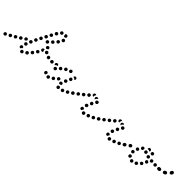

<svg xmlns="http://www.w3.org/2000/svg" viewBox="169 -1492 2464 2464"><g transform="rotate(45 1400.5 -260.5)"><path d="M338 28Q341 26 344 22Q347 19 348 15Q349 10 348 6Q348 4 347 2Q347 0 346 -2Q345 -3 345 -4Q341 -9 335 -12Q329 -14 323 -13Q323 -13 323 -13Q313 -12 308 -5Q302 2 303 12Q304 16 306 20Q308 24 311 27Q315 29 319 31Q324 32 328 31Q329 31 329 31Q334 31 338 28ZM31 14Q34 11 35 7Q36 2 36 -2Q36 -6 34 -10Q30 -19 21 -22Q12 -25 4 -20H3Q-5 -16 -8 -7Q-11 2 -7 10Q-3 18 6 21Q15 24 23 20H24Q28 18 31 14ZM407 -26Q407 -36 401 -43Q398 -46 393 -48Q389 -50 385 -50Q380 -50 376 -48Q372 -47 369 -44L368 -43Q361 -37 361 -28Q361 -18 367 -11Q370 -8 374 -6Q378 -4 383 -4Q387 -4 391 -6Q395 -7 399 -10V-11Q406 -17 407 -26ZM272 -8Q268 -9 265 -12Q261 -15 259 -19Q257 -23 257 -27V-28Q256 -37 262 -44Q268 -51 277 -52Q282 -53 286 -51Q290 -50 294 -47Q297 -44 299 -40Q301 -36 302 -32V-31Q302 -31 302 -30Q302 -30 302 -29Q295 -25 290 -19Q286 -13 283 -7Q283 -7 282 -7Q282 -7 281 -7Q277 -6 272 -8ZM92 -19Q95 -23 96 -27Q97 -31 97 -36Q96 -40 94 -44Q90 -52 81 -55Q72 -57 64 -53L63 -52Q59 -50 56 -46Q53 -43 52 -39Q51 -34 52 -30Q52 -25 54 -22Q59 -13 68 -11Q77 -8 85 -13H86Q90 -16 92 -19ZM152 -55Q155 -58 156 -63Q157 -67 156 -71Q156 -76 153 -80Q149 -88 140 -90Q131 -92 123 -87H122Q114 -82 112 -73Q109 -64 114 -56Q119 -48 128 -46Q137 -43 145 -48L146 -49Q150 -51 152 -55ZM452 -72Q454 -76 453 -81Q453 -85 450 -89Q448 -93 445 -96Q438 -102 428 -101Q419 -100 413 -92Q410 -88 409 -84Q407 -80 408 -75Q408 -71 411 -67Q413 -63 416 -60Q423 -54 433 -55Q442 -56 448 -63V-64Q451 -68 452 -72ZM270 -95Q270 -91 272 -87Q274 -83 277 -80Q280 -77 285 -75Q293 -72 302 -76Q310 -80 313 -89L314 -90Q315 -94 315 -98Q315 -103 313 -107Q311 -111 307 -114Q304 -117 300 -118Q291 -121 283 -117Q274 -113 271 -105V-104Q269 -100 270 -95ZM211 -92Q214 -96 215 -100Q216 -104 215 -109Q214 -113 212 -117Q207 -125 198 -127Q188 -129 181 -124L180 -123Q176 -121 174 -117Q171 -113 170 -109Q169 -105 170 -100Q171 -96 173 -92Q178 -84 187 -82Q197 -80 204 -85L205 -86Q209 -88 211 -92ZM493 -139Q491 -149 483 -153Q475 -158 466 -156Q457 -154 452 -146H451Q446 -138 448 -129Q451 -120 458 -115Q466 -110 475 -112Q484 -114 489 -122H490Q495 -130 493 -139ZM228 -147Q229 -156 237 -161H238Q245 -167 255 -165Q264 -163 269 -156Q272 -152 272 -147Q273 -143 273 -139Q272 -138 272 -138Q272 -138 272 -137Q264 -133 259 -127Q256 -124 254 -120Q247 -119 241 -122Q235 -124 231 -130Q226 -137 228 -147ZM297 -152Q300 -144 309 -140Q313 -138 318 -138Q322 -138 326 -139Q330 -141 334 -144Q337 -147 339 -151V-152Q343 -160 340 -169Q336 -178 328 -182Q324 -183 319 -184Q315 -184 310 -182Q306 -181 303 -177Q300 -174 298 -170Q294 -161 297 -152ZM699 -150Q703 -152 706 -155Q709 -158 711 -162Q713 -166 713 -171Q713 -180 706 -187Q700 -193 690 -194H689Q685 -194 681 -192Q677 -190 674 -187Q670 -184 669 -180Q667 -176 667 -171Q667 -162 673 -155Q680 -149 689 -149H690Q695 -148 699 -150ZM633 -159Q641 -164 643 -173Q645 -178 644 -182Q643 -186 641 -190Q639 -194 635 -197Q631 -199 627 -200L626 -201Q617 -203 609 -198Q601 -193 599 -184Q598 -180 599 -175Q599 -171 602 -167Q604 -163 608 -161Q611 -158 615 -157H616Q625 -155 633 -159ZM503 -172Q498 -172 494 -174Q486 -178 482 -186Q479 -195 483 -204Q487 -213 496 -216Q504 -220 513 -216Q513 -216 514 -215Q514 -215 514 -215Q513 -209 514 -203Q515 -194 520 -186Q521 -184 522 -182Q520 -179 517 -177Q515 -175 511 -173Q507 -172 503 -172ZM562 -185Q571 -186 577 -193Q580 -197 581 -201Q582 -205 582 -210Q581 -214 579 -218Q577 -222 574 -225H573Q566 -231 556 -230Q547 -229 541 -222Q538 -219 537 -214Q536 -210 536 -205Q537 -201 539 -197Q541 -193 545 -190Q553 -184 562 -185ZM326 -216Q329 -207 338 -203Q342 -201 346 -200Q351 -200 355 -202Q359 -203 362 -206Q366 -209 368 -213V-214Q372 -222 369 -231Q366 -240 358 -244Q354 -246 349 -246Q345 -246 341 -245Q336 -243 333 -241Q330 -238 328 -234L327 -233Q323 -224 326 -216ZM506 -247Q501 -255 502 -264V-265Q503 -269 506 -273Q508 -277 512 -279Q515 -282 520 -283Q524 -284 528 -283Q538 -282 543 -274Q548 -266 547 -257V-256Q547 -255 546 -254Q546 -252 545 -251Q541 -249 537 -247Q530 -243 525 -238Q524 -238 523 -238Q522 -238 521 -238Q512 -239 506 -247ZM357 -278Q360 -269 368 -265Q377 -260 386 -263Q394 -266 399 -274V-275Q403 -283 401 -292Q398 -301 389 -305Q381 -310 372 -307Q363 -304 359 -296V-295Q354 -287 357 -278ZM492 -309Q493 -319 487 -326Q481 -333 471 -333Q462 -334 455 -328L454 -327Q447 -321 447 -312Q446 -302 452 -295Q459 -288 468 -288Q477 -287 484 -293L485 -294Q492 -300 492 -309ZM389 -339Q392 -330 400 -326Q409 -322 417 -324Q426 -327 431 -335V-336Q436 -344 433 -353Q430 -362 422 -366Q414 -371 405 -368Q396 -365 392 -357L391 -356Q387 -348 389 -339ZM543 -358Q543 -367 536 -374Q530 -380 520 -380Q511 -381 504 -374V-373Q497 -367 497 -357Q497 -348 504 -342Q510 -335 520 -335Q529 -335 536 -341V-342Q543 -349 543 -358ZM422 -400Q425 -391 433 -387Q441 -382 450 -385Q459 -387 464 -396Q469 -404 466 -413Q463 -422 455 -427Q447 -431 438 -429Q429 -426 425 -418L424 -417Q420 -409 422 -400ZM589 -412Q588 -421 581 -427Q577 -430 573 -431Q569 -432 564 -432Q560 -431 556 -429Q552 -427 549 -423Q543 -415 544 -406Q545 -397 552 -391Q556 -388 560 -387Q564 -386 569 -386Q573 -387 577 -389Q581 -391 584 -395Q590 -402 589 -412ZM456 -461Q459 -452 467 -447Q475 -443 484 -445Q493 -448 497 -456L498 -457Q502 -465 500 -474Q497 -483 489 -487Q481 -492 472 -489Q463 -487 458 -478Q453 -470 456 -461ZM621 -479Q617 -487 608 -490Q607 -490 606 -491Q605 -491 604 -491Q596 -487 587 -486Q585 -484 583 -481Q581 -478 580 -475V-474Q577 -465 581 -457Q586 -449 595 -446Q599 -445 604 -445Q608 -446 612 -448Q616 -450 619 -453Q622 -457 623 -461V-462Q626 -471 621 -479ZM497 -523Q496 -514 502 -507Q505 -504 509 -501Q513 -499 517 -499Q522 -499 526 -500Q530 -501 534 -504V-505Q538 -507 540 -511Q542 -515 542 -520Q543 -524 541 -529Q540 -533 537 -536Q531 -543 522 -544Q513 -545 506 -539H505Q498 -533 497 -523ZM580 -553Q589 -554 596 -548Q597 -548 597 -548Q604 -542 605 -532Q606 -523 600 -516Q594 -509 584 -508Q575 -507 568 -513Q568 -513 568 -514Q567 -514 566 -515Q565 -516 565 -517Q565 -517 565 -518Q566 -527 563 -536Q562 -538 561 -540Q562 -541 563 -543Q563 -544 564 -545Q570 -552 580 -553Z M984 26Q989 25 992 22Q996 20 998 16Q1001 12 1002 8Q1003 -2 998 -9Q993 -17 984 -19Q984 -19 984 -19Q979 -20 975 -19Q970 -18 967 -15Q963 -13 960 -9Q958 -6 957 -1Q955 8 960 16Q965 24 974 25Q975 26 975 26Q980 26 984 26ZM815 11Q820 3 817 -6Q814 -15 806 -20Q798 -24 789 -21H788Q784 -20 781 -17Q777 -14 775 -10Q773 -6 772 -2Q772 3 773 7Q776 16 784 20Q792 25 801 22H802Q811 19 815 11ZM1067 2Q1071 -6 1068 -15Q1067 -19 1064 -22Q1061 -26 1057 -28Q1052 -30 1048 -30Q1044 -30 1039 -29V-28Q1030 -25 1026 -17Q1022 -8 1025 0Q1027 5 1030 8Q1033 11 1037 13Q1041 15 1045 15Q1050 15 1054 14Q1063 11 1067 2ZM728 4Q719 1 715 -8Q713 -12 713 -17Q712 -21 714 -26Q715 -30 718 -33Q721 -36 725 -38Q730 -40 734 -40Q738 -41 743 -39Q747 -38 750 -35Q754 -32 755 -28L756 -27Q756 -26 756 -26Q757 -25 757 -24Q756 -22 755 -21Q751 -13 750 -3Q750 -2 750 0Q749 1 747 2Q746 2 745 3Q737 7 728 4ZM877 -31Q878 -40 872 -48Q867 -55 857 -56Q848 -57 841 -51H840Q833 -45 832 -36Q831 -27 837 -19Q842 -12 852 -11Q861 -10 868 -16H869Q876 -22 877 -31ZM1126 -25Q1129 -28 1130 -33Q1131 -37 1130 -42Q1130 -46 1127 -50Q1122 -58 1113 -60Q1104 -62 1096 -57Q1092 -54 1089 -51Q1087 -47 1086 -43Q1085 -38 1085 -34Q1086 -30 1089 -26Q1094 -18 1103 -16Q1112 -14 1120 -19Q1124 -21 1126 -25ZM946 -62V-63Q947 -67 950 -71Q952 -74 956 -76Q960 -79 964 -79Q969 -80 973 -79Q982 -76 987 -68Q992 -60 989 -51Q988 -48 987 -46Q986 -43 984 -41Q978 -42 971 -41Q964 -40 958 -36Q950 -40 947 -47Q943 -54 946 -62ZM1184 -65Q1186 -69 1187 -73Q1188 -77 1187 -82Q1186 -86 1183 -90Q1178 -97 1169 -99Q1159 -101 1152 -95H1151Q1148 -92 1145 -89Q1143 -85 1142 -80Q1141 -76 1142 -72Q1143 -67 1146 -64Q1151 -56 1160 -54Q1170 -53 1177 -58H1178Q1181 -61 1184 -65ZM929 -81Q929 -84 927 -87Q926 -91 924 -93Q921 -96 917 -98Q913 -100 908 -100Q904 -101 900 -99Q895 -98 892 -95V-94Q885 -88 884 -79Q884 -70 890 -63Q893 -59 897 -57Q901 -55 905 -55Q910 -55 914 -56Q918 -58 922 -61Q922 -61 922 -62Q922 -62 923 -62Q923 -65 924 -68Q926 -75 929 -81ZM968 -121Q968 -117 970 -113Q972 -109 975 -105Q978 -102 982 -100Q990 -97 999 -100Q1008 -103 1011 -112H1012Q1013 -116 1014 -121Q1014 -125 1012 -130Q1010 -134 1007 -137Q1004 -140 1000 -142Q992 -146 983 -142Q974 -139 970 -130Q968 -126 968 -121ZM760 -138Q761 -129 768 -123Q775 -116 784 -117Q793 -118 799 -125H800Q806 -132 805 -141Q805 -151 798 -157Q791 -163 781 -162Q772 -162 766 -155V-154Q759 -147 760 -138ZM708 -155Q714 -162 714 -171Q714 -176 712 -180Q711 -184 707 -187Q704 -190 700 -192Q696 -194 692 -194L691 -193Q682 -193 675 -187Q668 -180 669 -171Q669 -166 670 -162Q672 -158 675 -155Q678 -152 682 -150Q687 -148 691 -149H692Q701 -149 708 -155ZM998 -185Q998 -180 999 -176Q1001 -172 1003 -168Q1006 -165 1010 -163Q1014 -161 1019 -160Q1023 -160 1027 -161Q1032 -163 1035 -165Q1039 -168 1041 -172V-173Q1043 -177 1043 -181Q1044 -186 1042 -190Q1041 -194 1038 -198Q1035 -201 1031 -203Q1027 -205 1023 -206Q1018 -206 1014 -205Q1010 -203 1006 -200Q1003 -198 1001 -194V-193Q999 -189 998 -185ZM811 -198Q809 -194 808 -190Q808 -185 809 -181Q811 -177 814 -173Q820 -166 829 -166Q839 -165 846 -171V-172Q853 -178 854 -187Q854 -196 848 -203Q842 -210 833 -211Q823 -212 816 -205Q812 -202 811 -198ZM762 -180Q771 -184 780 -185Q780 -185 781 -185Q781 -187 781 -189Q780 -191 780 -193Q776 -202 768 -206Q759 -210 751 -206H750Q746 -205 743 -202Q739 -199 737 -195Q736 -191 735 -186Q735 -182 737 -177Q738 -174 740 -171Q743 -168 746 -166Q747 -168 749 -169V-170Q755 -176 762 -180ZM864 -235Q862 -226 866 -217Q871 -209 880 -207Q889 -205 897 -210H898Q906 -215 908 -224Q910 -233 906 -241Q901 -249 892 -251Q883 -253 875 -249L874 -248Q866 -244 864 -235ZM1027 -240V-241Q1032 -249 1041 -251Q1050 -253 1058 -248Q1066 -244 1068 -235Q1070 -226 1066 -218L1065 -217Q1064 -215 1062 -213Q1060 -211 1058 -209Q1056 -211 1055 -213Q1049 -219 1042 -223Q1034 -227 1026 -228Q1024 -228 1023 -228Q1023 -231 1024 -234Q1025 -237 1027 -240ZM930 -267Q925 -260 927 -251Q928 -246 930 -242Q933 -239 937 -236Q941 -234 945 -233Q949 -232 954 -233V-234Q963 -236 968 -243Q973 -251 971 -260Q969 -270 962 -275Q954 -280 945 -278L944 -277Q935 -275 930 -267Z M1455 27Q1459 25 1462 21Q1464 18 1466 13Q1467 9 1466 4Q1465 -5 1458 -11Q1450 -16 1441 -15H1440Q1431 -14 1425 -7Q1419 1 1421 10Q1421 14 1423 18Q1425 22 1429 25Q1433 28 1437 29Q1441 30 1446 30H1447Q1451 29 1455 27ZM1526 4Q1529 1 1531 -3Q1533 -7 1533 -12Q1533 -16 1531 -20Q1528 -29 1520 -33Q1511 -36 1502 -33H1501Q1497 -31 1494 -28Q1491 -25 1489 -21Q1487 -17 1487 -12Q1487 -8 1489 -3Q1492 5 1501 9Q1509 13 1518 9H1519Q1523 7 1526 4ZM1375 -3Q1368 -9 1367 -19Q1367 -19 1367 -20Q1367 -24 1368 -29Q1369 -33 1372 -36Q1375 -40 1379 -42Q1383 -44 1387 -44Q1396 -45 1403 -40Q1410 -34 1412 -25Q1409 -23 1408 -20Q1402 -13 1399 -4Q1399 -2 1399 0Q1397 0 1395 1Q1394 1 1392 1Q1383 2 1375 -3ZM1595 -34Q1598 -43 1594 -51Q1591 -55 1588 -58Q1585 -61 1580 -62Q1576 -64 1572 -63Q1567 -63 1563 -61L1562 -60Q1554 -56 1551 -47Q1549 -38 1553 -30Q1555 -26 1558 -23Q1562 -20 1566 -19Q1570 -18 1575 -18Q1579 -18 1583 -21H1584Q1592 -25 1595 -34ZM1655 -73Q1657 -82 1651 -90Q1649 -94 1645 -96Q1641 -98 1637 -99Q1632 -100 1628 -99Q1624 -98 1620 -95H1619Q1612 -89 1610 -80Q1608 -71 1614 -63Q1616 -60 1620 -57Q1624 -55 1629 -54Q1633 -53 1637 -55Q1642 -56 1645 -58L1646 -59Q1654 -64 1655 -73ZM1185 -65Q1187 -69 1188 -74Q1189 -78 1188 -82Q1187 -87 1184 -90Q1182 -94 1178 -96Q1174 -99 1170 -100Q1165 -100 1161 -100Q1157 -99 1153 -96L1152 -95Q1145 -90 1143 -81Q1141 -72 1147 -64Q1149 -60 1153 -58Q1157 -56 1161 -55Q1165 -54 1170 -55Q1174 -56 1178 -59H1179Q1182 -62 1185 -65ZM1381 -79Q1385 -71 1394 -68Q1398 -66 1403 -66Q1407 -67 1411 -69Q1415 -71 1418 -74Q1421 -77 1423 -81V-82Q1425 -87 1424 -91Q1424 -95 1422 -100Q1420 -104 1417 -107Q1414 -110 1410 -111Q1401 -114 1392 -110Q1384 -106 1381 -97L1380 -96Q1377 -88 1381 -79ZM1241 -107Q1244 -111 1244 -116Q1245 -120 1244 -124Q1242 -129 1240 -132Q1234 -140 1225 -141Q1216 -142 1208 -137L1207 -136Q1204 -133 1202 -129Q1199 -125 1199 -121Q1198 -117 1199 -112Q1200 -108 1203 -104Q1209 -97 1218 -96Q1227 -94 1235 -100V-101Q1239 -103 1241 -107ZM1409 -146Q1411 -137 1420 -132Q1428 -128 1437 -131Q1446 -133 1450 -141L1451 -142Q1455 -150 1452 -159Q1450 -168 1442 -173Q1433 -177 1424 -175Q1416 -172 1411 -164V-163Q1406 -155 1409 -146ZM1299 -159Q1300 -168 1294 -176Q1288 -183 1279 -184Q1270 -185 1262 -179V-178Q1254 -173 1253 -163Q1252 -154 1258 -147Q1264 -140 1273 -139Q1283 -138 1290 -143L1291 -144Q1298 -150 1299 -159ZM1352 -204Q1353 -214 1347 -221Q1341 -228 1331 -229Q1322 -229 1315 -223L1314 -222Q1307 -216 1307 -207Q1306 -198 1312 -191Q1318 -184 1328 -183Q1337 -182 1344 -188L1345 -189Q1352 -195 1352 -204ZM1444 -216Q1444 -212 1444 -207Q1445 -203 1448 -199Q1450 -195 1454 -193Q1462 -188 1471 -189Q1480 -191 1485 -199L1486 -200Q1488 -203 1489 -208Q1490 -212 1489 -217Q1488 -221 1486 -225Q1483 -228 1480 -231Q1472 -236 1463 -234Q1454 -233 1448 -225V-224Q1445 -220 1444 -216ZM1442 -249Q1445 -252 1448 -253Q1446 -255 1444 -257Q1442 -258 1440 -260H1439Q1431 -264 1422 -261Q1413 -258 1409 -249Q1405 -241 1408 -232Q1411 -223 1420 -219H1421Q1421 -219 1421 -219Q1422 -219 1422 -218Q1422 -220 1423 -221Q1424 -230 1429 -237L1430 -238Q1435 -245 1442 -249ZM1358 -252Q1358 -262 1364 -268L1365 -269Q1371 -275 1380 -276Q1389 -276 1396 -270Q1392 -265 1389 -259Q1385 -251 1384 -243Q1384 -236 1385 -231Q1380 -229 1374 -231Q1368 -232 1364 -237Q1358 -243 1358 -252Z M1923 27Q1927 25 1930 21Q1932 18 1934 13Q1935 9 1934 4Q1933 -5 1926 -11Q1918 -16 1909 -15H1908Q1899 -14 1893 -7Q1887 1 1889 10Q1889 14 1891 18Q1893 22 1897 25Q1901 28 1905 29Q1909 30 1914 30H1915Q1919 29 1923 27ZM1994 4Q1997 1 1999 -3Q2001 -7 2001 -12Q2001 -16 1999 -20Q1996 -29 1988 -33Q1979 -36 1970 -33H1969Q1965 -31 1962 -28Q1959 -25 1957 -21Q1955 -17 1955 -12Q1955 -8 1957 -3Q1960 5 1969 9Q1977 13 1986 9H1987Q1991 7 1994 4ZM1843 -3Q1836 -9 1835 -19Q1835 -19 1835 -20Q1835 -24 1836 -29Q1837 -33 1840 -36Q1843 -40 1847 -42Q1851 -44 1855 -44Q1864 -45 1871 -40Q1878 -34 1880 -25Q1877 -23 1876 -20Q1870 -13 1867 -4Q1867 -2 1867 0Q1865 0 1863 1Q1862 1 1860 1Q1851 2 1843 -3ZM2063 -34Q2066 -43 2062 -51Q2059 -55 2056 -58Q2053 -61 2048 -62Q2044 -64 2040 -63Q2035 -63 2031 -61L2030 -60Q2022 -56 2019 -47Q2017 -38 2021 -30Q2023 -26 2026 -23Q2030 -20 2034 -19Q2038 -18 2043 -18Q2047 -18 2051 -21H2052Q2060 -25 2063 -34ZM2123 -73Q2125 -82 2119 -90Q2117 -94 2113 -96Q2109 -98 2105 -99Q2100 -100 2096 -99Q2092 -98 2088 -95H2087Q2080 -89 2078 -80Q2076 -71 2082 -63Q2084 -60 2088 -57Q2092 -55 2097 -54Q2101 -53 2105 -55Q2110 -56 2113 -58L2114 -59Q2122 -64 2123 -73ZM1653 -65Q1655 -69 1656 -74Q1657 -78 1656 -82Q1655 -87 1652 -90Q1650 -94 1646 -96Q1642 -99 1638 -100Q1633 -100 1629 -100Q1625 -99 1621 -96L1620 -95Q1613 -90 1611 -81Q1609 -72 1615 -64Q1617 -60 1621 -58Q1625 -56 1629 -55Q1633 -54 1638 -55Q1642 -56 1646 -59H1647Q1650 -62 1653 -65ZM1849 -79Q1853 -71 1862 -68Q1866 -66 1871 -66Q1875 -67 1879 -69Q1883 -71 1886 -74Q1889 -77 1891 -81V-82Q1893 -87 1892 -91Q1892 -95 1890 -100Q1888 -104 1885 -107Q1882 -110 1878 -111Q1869 -114 1860 -110Q1852 -106 1849 -97L1848 -96Q1845 -88 1849 -79ZM1709 -107Q1712 -111 1712 -116Q1713 -120 1712 -124Q1710 -129 1708 -132Q1702 -140 1693 -141Q1684 -142 1676 -137L1675 -136Q1672 -133 1670 -129Q1667 -125 1667 -121Q1666 -117 1667 -112Q1668 -108 1671 -104Q1677 -97 1686 -96Q1695 -94 1703 -100V-101Q1707 -103 1709 -107ZM1877 -146Q1879 -137 1888 -132Q1896 -128 1905 -131Q1914 -133 1918 -141L1919 -142Q1923 -150 1920 -159Q1918 -168 1910 -173Q1901 -177 1892 -175Q1884 -172 1879 -164V-163Q1874 -155 1877 -146ZM1767 -159Q1768 -168 1762 -176Q1756 -183 1747 -184Q1738 -185 1730 -179V-178Q1722 -173 1721 -163Q1720 -154 1726 -147Q1732 -140 1741 -139Q1751 -138 1758 -143L1759 -144Q1766 -150 1767 -159ZM1820 -204Q1821 -214 1815 -221Q1809 -228 1799 -229Q1790 -229 1783 -223L1782 -222Q1775 -216 1775 -207Q1774 -198 1780 -191Q1786 -184 1796 -183Q1805 -182 1812 -188L1813 -189Q1820 -195 1820 -204ZM1912 -216Q1912 -212 1912 -207Q1913 -203 1916 -199Q1918 -195 1922 -193Q1930 -188 1939 -189Q1948 -191 1953 -199L1954 -200Q1956 -203 1957 -208Q1958 -212 1957 -217Q1956 -221 1954 -225Q1951 -228 1948 -231Q1940 -236 1931 -234Q1922 -233 1916 -225V-224Q1913 -220 1912 -216ZM1910 -249Q1913 -252 1916 -253Q1914 -255 1912 -257Q1910 -258 1908 -260H1907Q1899 -264 1890 -261Q1881 -258 1877 -249Q1873 -241 1876 -232Q1879 -223 1888 -219H1889Q1889 -219 1889 -219Q1890 -219 1890 -218Q1890 -220 1891 -221Q1892 -230 1897 -237L1898 -238Q1903 -245 1910 -249ZM1826 -252Q1826 -262 1832 -268L1833 -269Q1839 -275 1848 -276Q1857 -276 1864 -270Q1860 -265 1857 -259Q1853 -251 1852 -243Q1852 -236 1853 -231Q1848 -229 1842 -231Q1836 -232 1832 -237Q1826 -243 1826 -252Z M2330 21Q2323 27 2314 27H2313Q2309 27 2305 25Q2301 24 2298 20Q2294 17 2293 13Q2291 9 2291 4Q2291 -5 2298 -11Q2305 -18 2314 -18Q2319 -18 2323 -16Q2327 -14 2330 -11Q2331 -10 2332 -9Q2333 -8 2334 -6Q2335 -2 2336 2Q2336 3 2337 3Q2337 4 2337 5Q2336 14 2330 21ZM2396 -4Q2399 -7 2400 -12Q2401 -16 2400 -21Q2399 -25 2397 -29Q2396 -29 2396 -30Q2395 -31 2394 -32Q2394 -32 2394 -32Q2392 -35 2389 -36Q2386 -38 2382 -38Q2378 -39 2374 -39Q2369 -38 2366 -35H2365Q2361 -33 2359 -29Q2356 -25 2356 -21Q2355 -16 2355 -12Q2356 -8 2359 -4Q2364 4 2373 6Q2382 8 2390 3V2Q2394 0 2396 -4ZM2260 -3Q2256 -2 2252 -2Q2247 -3 2243 -5Q2240 -8 2237 -11V-12Q2231 -19 2233 -29Q2235 -38 2242 -43Q2246 -46 2250 -47Q2254 -48 2259 -47Q2263 -46 2267 -44Q2271 -42 2273 -38H2274Q2276 -34 2277 -30Q2278 -26 2278 -22Q2274 -18 2272 -12Q2271 -10 2271 -8Q2270 -8 2270 -7Q2269 -7 2268 -6Q2265 -4 2260 -3ZM2445 -49V-50Q2448 -53 2449 -57Q2450 -62 2449 -66Q2449 -71 2446 -75Q2444 -78 2441 -81Q2433 -87 2424 -85Q2415 -84 2409 -77V-76Q2403 -69 2404 -60Q2406 -51 2413 -45Q2421 -39 2430 -41Q2439 -42 2445 -49ZM2123 -67Q2126 -71 2127 -75Q2127 -80 2126 -84Q2125 -89 2123 -92Q2118 -100 2108 -102Q2099 -103 2092 -98L2088 -95Q2084 -93 2082 -89Q2080 -85 2079 -81Q2078 -77 2079 -72Q2080 -68 2083 -64Q2088 -56 2097 -55Q2106 -53 2114 -59L2117 -61Q2121 -63 2123 -67ZM2224 -75Q2218 -83 2219 -92Q2220 -101 2227 -107Q2235 -113 2244 -112Q2253 -111 2259 -104Q2265 -97 2264 -88V-87Q2263 -82 2260 -77Q2257 -72 2252 -70Q2248 -69 2244 -69Q2242 -68 2240 -67Q2240 -67 2240 -67Q2240 -67 2239 -67Q2230 -68 2224 -75ZM2185 -111Q2188 -115 2188 -119Q2189 -124 2188 -128Q2187 -133 2185 -136Q2182 -140 2178 -142Q2174 -145 2170 -145Q2166 -146 2161 -145Q2157 -144 2153 -141L2150 -139Q2142 -134 2141 -124Q2139 -115 2145 -108Q2150 -100 2159 -98Q2168 -97 2176 -102L2179 -105Q2183 -107 2185 -111ZM2480 -115V-116Q2482 -120 2482 -124Q2481 -129 2479 -133Q2477 -134 2476 -135Q2467 -138 2462 -145Q2461 -145 2460 -145Q2453 -146 2447 -142Q2440 -137 2438 -130Q2436 -126 2437 -121Q2437 -117 2439 -113Q2441 -109 2444 -106Q2447 -103 2452 -101Q2460 -98 2469 -102Q2477 -106 2480 -115ZM2239 -148Q2236 -156 2240 -165Q2244 -173 2253 -176Q2262 -179 2270 -175Q2279 -171 2282 -162Q2285 -154 2281 -145H2280Q2277 -138 2270 -135Q2263 -131 2255 -133Q2254 -133 2253 -134Q2252 -134 2252 -134Q2251 -134 2250 -135Q2242 -139 2239 -148ZM2640 -150Q2644 -152 2648 -155Q2651 -158 2652 -162Q2654 -167 2654 -171Q2654 -180 2648 -187Q2641 -193 2632 -194H2631Q2627 -194 2623 -192Q2619 -190 2615 -187Q2612 -184 2611 -180Q2609 -175 2609 -171Q2609 -167 2611 -162Q2612 -158 2615 -155Q2619 -152 2623 -150Q2627 -149 2631 -149H2632Q2636 -148 2640 -150ZM2579 -156Q2586 -162 2586 -171Q2586 -176 2585 -180Q2583 -184 2580 -187Q2577 -191 2573 -192Q2569 -194 2564 -194Q2554 -195 2548 -188Q2541 -182 2541 -172Q2541 -168 2542 -164Q2544 -160 2547 -156Q2550 -153 2554 -151Q2558 -150 2563 -149Q2572 -149 2579 -156ZM2510 -158Q2517 -164 2518 -173Q2518 -178 2517 -182Q2515 -186 2512 -190Q2510 -193 2506 -195Q2502 -197 2497 -198Q2487 -198 2480 -192Q2473 -186 2473 -177Q2472 -172 2474 -168Q2475 -164 2478 -160Q2481 -157 2485 -155Q2489 -153 2493 -153H2494Q2503 -152 2510 -158ZM2441 -164Q2448 -170 2450 -179Q2451 -183 2450 -188Q2449 -192 2446 -196Q2444 -200 2440 -202Q2436 -204 2432 -205H2431Q2422 -207 2415 -201Q2407 -196 2405 -187Q2405 -182 2405 -178Q2406 -174 2409 -170Q2412 -166 2415 -164Q2419 -162 2424 -161Q2433 -159 2441 -164ZM2367 -182Q2358 -180 2351 -186H2350Q2343 -191 2341 -201Q2339 -210 2345 -217Q2350 -225 2359 -227Q2369 -228 2376 -223Q2382 -219 2385 -212Q2387 -206 2385 -199Q2385 -197 2384 -195Q2384 -194 2383 -193Q2383 -192 2382 -191Q2377 -184 2367 -182ZM2316 -194Q2309 -187 2300 -187Q2291 -187 2284 -194Q2277 -201 2277 -210Q2277 -219 2284 -226Q2291 -233 2300 -233Q2309 -233 2316 -226Q2318 -225 2319 -223Q2320 -221 2321 -219Q2320 -217 2320 -215Q2317 -206 2319 -198Q2318 -197 2317 -196Q2317 -195 2316 -194ZM2424 -230Q2421 -233 2418 -236Q2416 -239 2415 -243Q2417 -248 2417 -254Q2417 -256 2417 -258Q2418 -259 2418 -260Q2419 -261 2419 -262Q2425 -269 2434 -270Q2443 -272 2451 -266Q2458 -261 2460 -251Q2461 -242 2455 -235Q2453 -231 2449 -229Q2446 -227 2441 -226Q2438 -227 2435 -227Q2431 -228 2427 -228Q2426 -228 2426 -229Q2425 -229 2424 -230ZM2352 -267Q2356 -275 2365 -278Q2374 -281 2382 -276Q2391 -272 2394 -263Q2395 -259 2395 -255Q2394 -250 2392 -246Q2392 -245 2391 -244Q2390 -242 2389 -241Q2382 -246 2374 -248Q2365 -250 2356 -249Q2353 -248 2351 -248Q2351 -248 2351 -249Q2351 -249 2350 -249Q2348 -258 2352 -267Z M2652 -151Q2656 -153 2659 -156Q2662 -159 2664 -163Q2665 -167 2665 -172Q2665 -181 2658 -188Q2651 -194 2642 -194Q2637 -193 2632 -193Q2623 -194 2616 -187Q2610 -181 2610 -171Q2609 -162 2616 -155Q2622 -149 2632 -149Q2638 -148 2643 -149Q2648 -149 2652 -151ZM2745 -180Q2747 -184 2749 -188Q2750 -192 2749 -197Q2749 -201 2747 -205Q2744 -209 2741 -212Q2737 -214 2733 -216Q2729 -217 2724 -216Q2720 -216 2716 -214Q2712 -211 2708 -209Q2704 -207 2701 -204Q2698 -201 2696 -197Q2695 -192 2695 -188Q2695 -183 2697 -179Q2699 -175 2703 -172Q2706 -169 2710 -168Q2715 -166 2719 -167Q2723 -167 2727 -169Q2733 -171 2738 -174Q2742 -177 2745 -180ZM2810 -255Q2810 -260 2809 -264Q2807 -268 2804 -271Q2801 -275 2797 -277Q2789 -281 2780 -278Q2771 -275 2767 -266Q2766 -262 2763 -259Q2761 -255 2760 -250Q2760 -246 2761 -242Q2762 -237 2765 -234Q2767 -230 2771 -228Q2779 -223 2788 -225Q2797 -228 2802 -236Q2805 -241 2808 -247Q2810 -251 2810 -255Z"/></g></svg>

Font: FRB American Cursive Dotted Extrabold
Style: Bold Italic
Weight: 800
Italic angle: -25°
Version: Version 2.0;Modular Font Editor K font №1